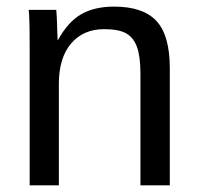

<svg xmlns="http://www.w3.org/2000/svg" viewBox="-20 -558 596 578"><path d="M402.8 0V-335Q402.8 -387.2 392.6 -416Q382.3 -444.8 359.9 -457.5Q337.4 -470.2 293.9 -470.2Q230.5 -470.2 193.8 -426.8Q157.2 -383.3 157.2 -306.2V0H69.3V-415.5Q69.3 -507.8 66.4 -528.3H149.4Q149.9 -525.9 150.4 -515.1Q150.9 -504.4 151.6 -490.5Q152.3 -476.6 153.3 -438H154.8Q185.1 -492.7 224.9 -515.4Q264.6 -538.1 323.7 -538.1Q410.6 -538.1 450.9 -494.9Q491.2 -451.7 491.2 -352.1V0Z"/></svg>

Font: Arial
Style: Regular
Weight: 400
Designer: Steve Matteson
Foundry: Ascender Corporation
Version: Version 2.00.3